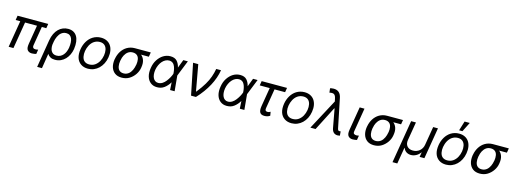

<svg xmlns="http://www.w3.org/2000/svg" viewBox="-3 -1905 8692 3241"><g transform="rotate(15 4343.0 -284.5)"><path d="M81 -545.5H616.5L603.7 -467.3H525.2L470.2 -134.9Q467 -115.8 470.7 -104Q474.4 -92.3 482.1 -85.9Q489.7 -79.5 500.2 -77.4Q510.7 -75.3 521.3 -75.3Q533 -75.3 545.5 -77.8Q557.9 -80.3 565.3 -82.4L552.6 -4.3Q540.8 -1.1 521.8 3Q502.8 7.1 477.3 7.1Q427.9 7.1 400.6 -24.5Q373.6 -56.5 386.4 -134.9L441.4 -467.3H232.6L154.8 0H71L148.8 -467.3H68.2Z M623.6 203.1 703.1 -279.8Q714.5 -348.7 739.3 -399.9Q764.2 -451 799 -484.9Q833.8 -518.8 876.4 -535.7Q919 -552.6 965.9 -552.6Q1019.9 -552.6 1058.6 -531.4Q1097.3 -510.3 1120.4 -471.2Q1143.5 -432.2 1150.4 -377.1Q1157.3 -322.1 1147.7 -254.3L1146.3 -244.3Q1137.8 -193.9 1115.9 -147.9Q1094.1 -101.9 1060.5 -66.8Q1027 -31.6 982.1 -10.8Q937.1 9.9 882.1 9.9Q833.1 9.9 801 -7.6Q768.8 -25.2 748.6 -57.2L707.4 203.1ZM780.5 -152.3Q789.1 -115.4 815 -90.6Q841.3 -65.3 890.6 -65.3Q928.3 -65.3 957 -80.8Q985.8 -96.2 1006.6 -121.3Q1027.3 -146.3 1040.5 -178.6Q1053.6 -210.9 1059.7 -244.3L1061.1 -254.3Q1067.8 -301.1 1065.5 -341.4Q1063.2 -381.7 1050.4 -411.4Q1037.6 -441.1 1013.7 -457.7Q989.7 -474.4 953.1 -474.4Q927.9 -474.4 906.6 -466.6Q885.3 -458.8 867.7 -445.1Q850.1 -431.5 836.5 -412.6Q822.8 -393.8 812.5 -371.8Q802.2 -349.1 794.9 -326.5Q787.6 -304 784.1 -281.2L774.9 -222.7Q772 -186.8 780.5 -152.3Z M1253.6 -275.6Q1259.6 -312.9 1272 -347.7Q1284.4 -382.5 1302.7 -413.4Q1321 -444.2 1345.3 -469.8Q1369.7 -495.4 1399.5 -513.7Q1429.3 -532 1464.7 -542.3Q1500 -552.6 1540.5 -552.6Q1596.9 -552.6 1639.9 -531.8Q1682.9 -511 1709.7 -473.2Q1736.5 -435.4 1746.1 -382.3Q1755.7 -329.2 1745 -264.2Q1735.1 -202.4 1709.2 -151.6Q1683.2 -100.9 1645.4 -64.6Q1607.6 -28.4 1559.8 -8.5Q1512.1 11.4 1458.1 11.4Q1382.8 11.4 1332 -24.5Q1279.8 -61.1 1259.8 -124.3Q1239.7 -187.5 1253.6 -275.6ZM1335.2 -165.5Q1339.8 -142.8 1349.4 -123.9Q1359 -105.1 1374.5 -91.8Q1389.9 -78.5 1411 -71.2Q1432.2 -63.9 1459.5 -63.9Q1517.4 -63.9 1559.7 -93.4Q1602.6 -123.6 1628.7 -171Q1654.8 -218.4 1664.1 -275.6Q1672.6 -329.5 1663.4 -375Q1658.7 -398.1 1648.8 -416.9Q1638.8 -435.7 1623.6 -449.2Q1608.3 -462.7 1587.4 -470Q1566.4 -477.3 1539.1 -477.3Q1509.2 -477.3 1483.7 -468.9Q1458.1 -460.6 1437 -446Q1415.8 -431.5 1398.8 -411.4Q1381.7 -391.3 1369 -367.5Q1356.2 -343.8 1347.7 -317.5Q1339.1 -291.2 1334.5 -264.2Q1326 -211.6 1335.2 -165.5Z M1853.7 -258.5 1856.5 -269.9Q1862.6 -305.4 1875 -338.2Q1887.4 -371.1 1905.5 -399.9Q1923.7 -428.6 1947.4 -452.2Q1971.2 -475.9 2000.2 -492.9Q2029.1 -509.9 2063 -519.2Q2096.9 -528.4 2134.9 -528.4H2413.4L2400.6 -450.3H2264.2Q2304 -418 2320.3 -367Q2336.6 -316.1 2325.3 -248.6L2323.9 -238.6Q2319.2 -206 2306.6 -175.1Q2294 -144.2 2275.2 -116.7Q2256.4 -89.1 2232.1 -65.9Q2207.7 -42.6 2180 -25.6Q2122.2 9.9 2046.9 9.9Q1972.7 9.9 1925.4 -25.6Q1902 -43.3 1885.5 -67.6Q1869 -92 1859.9 -121.8Q1850.9 -151.6 1849.3 -186.1Q1847.7 -220.5 1853.7 -258.5ZM1950.6 -164.1Q1954.2 -142.4 1962.5 -124.6Q1970.9 -106.9 1984.2 -94.5Q1997.5 -82 2016.3 -75.1Q2035.2 -68.2 2059.7 -68.2Q2085.6 -68.2 2107.2 -76Q2128.9 -83.8 2146.3 -97.3Q2163.7 -110.8 2177.4 -129.3Q2191.1 -147.7 2201.2 -168.9Q2211.3 -190 2218 -212.9Q2224.8 -235.8 2228.7 -258.5L2231.5 -269.9Q2239.3 -316.4 2231.9 -359.4Q2228.3 -380 2219.8 -396.7Q2211.3 -413.4 2197.6 -425.2Q2183.9 -437.1 2165.1 -443.7Q2146.3 -450.3 2122.2 -450.3Q2073.9 -450.3 2039.4 -425.4Q2022 -413 2008.2 -396.1Q1994.3 -379.3 1983.7 -359.2Q1973 -339.1 1965.7 -316.6Q1958.5 -294 1954.5 -269.9L1951.7 -258.5Q1943.2 -207.4 1950.6 -164.1Z M2481.5 -278.4Q2487.9 -319.2 2500.5 -354.2Q2513.1 -389.2 2533.4 -420.5Q2553.3 -451.3 2577.4 -475.9Q2601.6 -500.4 2629.3 -517.4Q2657 -534.4 2688 -543.5Q2719.1 -552.6 2752.8 -552.6Q2829.5 -552.6 2868.3 -509.6Q2907 -466.6 2921.9 -400.6L2977.3 -545.5H3056.8L2947.4 -271.3L2946.4 -267.4L2971.6 0H2892L2883.9 -133.2Q2844.5 -67.5 2790.8 -27.7Q2762.1 -6.4 2731.2 2.5Q2700.3 11.4 2664.8 11.4Q2629.3 11.4 2601 1.8Q2572.8 -7.8 2549.4 -26.6Q2502.8 -64.3 2485.1 -128.9Q2467.3 -193.5 2481.5 -278.4ZM2666.2 -63.9Q2686.4 -63.9 2704.9 -69.8Q2723.4 -75.6 2740.1 -86.1Q2756.7 -96.6 2771.7 -111Q2786.6 -125.4 2799.7 -142.4Q2812.9 -159.4 2824.2 -177Q2835.6 -194.6 2845 -211.6Q2854.4 -228.7 2861.5 -244.7Q2868.6 -260.7 2873.6 -274.1L2875 -278.1V-279.8Q2874.6 -292.3 2873.2 -307Q2871.8 -321.7 2869.1 -337.7Q2866.5 -353.7 2862.2 -370.4Q2858 -387.1 2851.6 -403.1Q2845.2 -419 2836.1 -432.7Q2827.1 -446.4 2814.6 -456.1Q2802.2 -465.9 2786.2 -471.6Q2770.2 -477.3 2750 -477.3Q2717 -477.3 2686.6 -461.5Q2656.2 -445.7 2631.4 -417.6Q2606.5 -389.6 2588.6 -350.7Q2570.7 -311.8 2562.5 -265.6Q2555.8 -222.7 2559.5 -185.7Q2563.2 -148.8 2576.7 -121.8Q2590.2 -94.8 2612.7 -79.4Q2635.3 -63.9 2666.2 -63.9Z M3147.7 -545.5H3238.6L3321 -89.5H3326.7Q3365.4 -138.1 3395.1 -180.4Q3424.7 -222.7 3447.4 -260.8Q3470.2 -299 3486.7 -334.3Q3503.2 -369.7 3515.6 -404.1Q3528.1 -438.6 3536.8 -473.4Q3545.5 -508.2 3552.6 -545.5H3636.4Q3625.4 -477.3 3601.4 -408Q3577.4 -338.8 3540.7 -270.1Q3503.9 -201.3 3454.7 -133.5Q3405.5 -65.7 3343.8 0H3258.5Z M3700.3 -278.4Q3706.7 -319.2 3719.3 -354.2Q3731.9 -389.2 3752.1 -420.5Q3772 -451.3 3796.2 -475.9Q3820.3 -500.4 3848 -517.4Q3875.7 -534.4 3906.8 -543.5Q3937.9 -552.6 3971.6 -552.6Q4048.3 -552.6 4087 -509.6Q4125.7 -466.6 4140.6 -400.6L4196 -545.5H4275.6L4166.2 -271.3L4165.1 -267.4L4190.3 0H4110.8L4102.6 -133.2Q4063.2 -67.5 4009.6 -27.7Q3980.8 -6.4 3949.9 2.5Q3919 11.4 3883.5 11.4Q3848 11.4 3819.8 1.8Q3791.5 -7.8 3768.1 -26.6Q3721.6 -64.3 3703.8 -128.9Q3686.1 -193.5 3700.3 -278.4ZM3884.9 -63.9Q3905.2 -63.9 3923.7 -69.8Q3942.1 -75.6 3958.8 -86.1Q3975.5 -96.6 3990.4 -111Q4005.3 -125.4 4018.5 -142.4Q4031.6 -159.4 4043 -177Q4054.3 -194.6 4063.7 -211.6Q4073.2 -228.7 4080.3 -244.7Q4087.4 -260.7 4092.3 -274.1L4093.8 -278.1V-279.8Q4093.4 -292.3 4092 -307Q4090.6 -321.7 4087.9 -337.7Q4085.2 -353.7 4081 -370.4Q4076.7 -387.1 4070.3 -403.1Q4063.9 -419 4054.9 -432.7Q4045.8 -446.4 4033.4 -456.1Q4021 -465.9 4005 -471.6Q3989 -477.3 3968.8 -477.3Q3935.7 -477.3 3905.4 -461.5Q3875 -445.7 3850.1 -417.6Q3825.3 -389.6 3807.4 -350.7Q3789.4 -311.8 3781.2 -265.6Q3774.5 -222.7 3778.2 -185.7Q3782 -148.8 3795.5 -121.8Q3808.9 -94.8 3831.5 -79.4Q3854 -63.9 3884.9 -63.9Z M4346.6 -545.5H4789.8L4777 -467.3H4592.3L4536.9 -132.1Q4530.9 -101.2 4537.6 -88.1Q4540.8 -81.7 4545.6 -77.9Q4550.4 -74.2 4556.1 -72.3Q4561.8 -70.3 4567.8 -70Q4573.9 -69.6 4579.5 -69.6Q4592.3 -69.6 4605.1 -74.8Q4617.9 -79.9 4626.4 -85.2L4637.8 -18.5Q4611.5 -0.7 4587.9 4.6Q4564.3 9.9 4541.2 9.9Q4513.5 9.9 4494 1.8Q4474.4 -6.4 4463.2 -24Q4452.1 -41.5 4449.4 -69.2Q4446.7 -96.9 4453.1 -136.4L4508.2 -467.3H4333.8Z M4810.4 -275.6Q4816.4 -312.9 4828.8 -347.7Q4841.3 -382.5 4859.6 -413.4Q4877.8 -444.2 4902.2 -469.8Q4926.5 -495.4 4956.3 -513.7Q4986.2 -532 5021.5 -542.3Q5056.8 -552.6 5097.3 -552.6Q5153.8 -552.6 5196.7 -531.8Q5239.7 -511 5266.5 -473.2Q5293.3 -435.4 5302.9 -382.3Q5312.5 -329.2 5301.8 -264.2Q5291.9 -202.4 5266 -151.6Q5240.1 -100.9 5202.2 -64.6Q5164.4 -28.4 5116.7 -8.5Q5068.9 11.4 5014.9 11.4Q4939.6 11.4 4888.8 -24.5Q4836.6 -61.1 4816.6 -124.3Q4796.5 -187.5 4810.4 -275.6ZM4892 -165.5Q4896.7 -142.8 4906.2 -123.9Q4915.8 -105.1 4931.3 -91.8Q4946.7 -78.5 4967.9 -71.2Q4989 -63.9 5016.3 -63.9Q5074.2 -63.9 5116.5 -93.4Q5159.4 -123.6 5185.5 -171Q5211.6 -218.4 5220.9 -275.6Q5229.4 -329.5 5220.2 -375Q5215.6 -398.1 5205.6 -416.9Q5195.7 -435.7 5180.4 -449.2Q5165.1 -462.7 5144.2 -470Q5123.2 -477.3 5095.9 -477.3Q5066.1 -477.3 5040.5 -468.9Q5014.9 -460.6 4993.8 -446Q4972.7 -431.5 4955.6 -411.4Q4938.6 -391.3 4925.8 -367.5Q4913 -343.8 4904.5 -317.5Q4896 -291.2 4891.3 -264.2Q4882.8 -211.6 4892 -165.5Z M5628.6 -533.4 5618.6 -579.5Q5615.1 -596.6 5610.1 -611.2Q5605.1 -625.7 5596.8 -636.4Q5588.4 -647 5576.2 -653.1Q5563.9 -659.1 5545.1 -659.1Q5523.8 -659.1 5501.4 -653.4L5492.9 -727.3Q5499.6 -730.1 5516.9 -733.7Q5534.1 -737.2 5555.4 -737.2Q5670.5 -737.2 5695.3 -613.6L5798.3 -110.8Q5800.1 -103.7 5802 -96.9Q5804 -90.2 5806.8 -83.5Q5812.9 -69.6 5833.8 -69.6Q5838.1 -69.6 5844.5 -70.3Q5850.9 -71 5854.4 -71L5860.1 2.8Q5834.2 7.8 5819.6 7.8Q5778.8 7.8 5751.6 -16.5Q5724.4 -40.8 5715.2 -90.9L5654.8 -419H5649.1L5434.7 0H5343.8Z M5991.5 -134.9 6059.7 -545.5H6143.5L6075.3 -134.9Q6068.9 -96.6 6087.4 -85.9Q6105.5 -75.3 6127.8 -75.3Q6133.2 -75.3 6139.4 -76Q6145.6 -76.7 6151.5 -77.8Q6157.3 -78.8 6162.3 -80.1Q6167.3 -81.3 6170.5 -82.4L6157.7 -2.8Q6146 0.4 6127.7 3.7Q6109.4 7.1 6083.8 7.1Q6034.1 7.1 6006.4 -24.5Q5978.7 -56.1 5991.5 -134.9Z M6261.4 -258.5 6264.2 -269.9Q6270.2 -305.4 6282.7 -338.2Q6295.1 -371.1 6313.2 -399.9Q6331.3 -428.6 6355.1 -452.2Q6378.9 -475.9 6407.8 -492.9Q6436.8 -509.9 6470.7 -519.2Q6504.6 -528.4 6542.6 -528.4H6821L6808.2 -450.3H6671.9Q6711.6 -418 6728 -367Q6744.3 -316.1 6733 -248.6L6731.5 -238.6Q6726.9 -206 6714.3 -175.1Q6701.7 -144.2 6682.9 -116.7Q6664.1 -89.1 6639.7 -65.9Q6615.4 -42.6 6587.7 -25.6Q6529.8 9.9 6454.5 9.9Q6380.3 9.9 6333.1 -25.6Q6309.7 -43.3 6293.1 -67.6Q6276.6 -92 6267.6 -121.8Q6258.5 -151.6 6256.9 -186.1Q6255.3 -220.5 6261.4 -258.5ZM6358.3 -164.1Q6361.9 -142.4 6370.2 -124.6Q6378.6 -106.9 6391.9 -94.5Q6405.2 -82 6424 -75.1Q6442.8 -68.2 6467.3 -68.2Q6493.3 -68.2 6514.9 -76Q6536.6 -83.8 6554 -97.3Q6571.4 -110.8 6585 -129.3Q6598.7 -147.7 6608.8 -168.9Q6619 -190 6625.7 -212.9Q6632.5 -235.8 6636.4 -258.5L6639.2 -269.9Q6647 -316.4 6639.6 -359.4Q6636 -380 6627.5 -396.7Q6619 -413.4 6605.3 -425.2Q6591.6 -437.1 6572.8 -443.7Q6554 -450.3 6529.8 -450.3Q6481.5 -450.3 6447.1 -425.4Q6429.7 -413 6415.8 -396.1Q6402 -379.3 6391.3 -359.2Q6380.7 -339.1 6373.4 -316.6Q6366.1 -294 6362.2 -269.9L6359.4 -258.5Q6350.9 -207.4 6358.3 -164.1Z M6958.8 -545.5H7042.6L6988.6 -223Q6978 -156.2 7012.4 -115.4Q7047.2 -73.9 7115.1 -73.9Q7149.1 -73.9 7178.6 -84.7Q7208.1 -95.5 7231 -115.1Q7253.9 -134.6 7269.2 -162.1Q7284.4 -189.6 7289.8 -223L7343.8 -545.5H7427.6L7336.6 0H7252.8L7267 -81H7262.8Q7247.9 -59.7 7229.2 -43.3Q7210.6 -27 7189.8 -15.8Q7169 -4.6 7146.5 1.2Q7123.9 7.1 7100.9 7.1Q7078.5 7.1 7058.1 1.2Q7037.6 -4.6 7020.6 -15.8Q7003.6 -27 6990.6 -43.3Q6977.6 -59.7 6970.2 -81H6965.9L6917.6 204.5H6833.8Z M7510.7 -275.6Q7516.7 -312.9 7529.1 -347.7Q7541.5 -382.5 7559.8 -413.4Q7578.1 -444.2 7602.5 -469.8Q7626.8 -495.4 7656.6 -513.7Q7686.4 -532 7721.8 -542.3Q7757.1 -552.6 7797.6 -552.6Q7854 -552.6 7897 -531.8Q7940 -511 7966.8 -473.2Q7993.6 -435.4 8003.2 -382.3Q8012.8 -329.2 8002.1 -264.2Q7992.2 -202.4 7966.3 -151.6Q7940.3 -100.9 7902.5 -64.6Q7864.7 -28.4 7816.9 -8.5Q7769.2 11.4 7715.2 11.4Q7639.9 11.4 7589.1 -24.5Q7536.9 -61.1 7516.9 -124.3Q7496.8 -187.5 7510.7 -275.6ZM7592.3 -165.5Q7596.9 -142.8 7606.5 -123.9Q7616.1 -105.1 7631.6 -91.8Q7647 -78.5 7668.1 -71.2Q7689.3 -63.9 7716.6 -63.9Q7774.5 -63.9 7816.8 -93.4Q7859.7 -123.6 7885.8 -171Q7911.9 -218.4 7921.2 -275.6Q7929.7 -329.5 7920.5 -375Q7915.8 -398.1 7905.9 -416.9Q7896 -435.7 7880.7 -449.2Q7865.4 -462.7 7844.5 -470Q7823.5 -477.3 7796.2 -477.3Q7766.3 -477.3 7740.8 -468.9Q7715.2 -460.6 7694.1 -446Q7672.9 -431.5 7655.9 -411.4Q7638.8 -391.3 7626.1 -367.5Q7613.3 -343.8 7604.8 -317.5Q7596.2 -291.2 7591.6 -264.2Q7583.1 -211.6 7592.3 -165.5ZM7780.5 -606.5 7831.7 -772.7H7922.6L7838.8 -606.5Z M8110.8 -258.5 8113.6 -269.9Q8119.7 -305.4 8132.1 -338.2Q8144.5 -371.1 8162.6 -399.9Q8180.8 -428.6 8204.5 -452.2Q8228.3 -475.9 8257.3 -492.9Q8286.2 -509.9 8320.1 -519.2Q8354 -528.4 8392 -528.4H8670.5L8657.7 -450.3H8521.3Q8561.1 -418 8577.4 -367Q8593.8 -316.1 8582.4 -248.6L8581 -238.6Q8576.3 -206 8563.7 -175.1Q8551.1 -144.2 8532.3 -116.7Q8513.5 -89.1 8489.2 -65.9Q8464.8 -42.6 8437.1 -25.6Q8379.3 9.9 8304 9.9Q8229.8 9.9 8182.5 -25.6Q8159.1 -43.3 8142.6 -67.6Q8126.1 -92 8117 -121.8Q8108 -151.6 8106.4 -186.1Q8104.8 -220.5 8110.8 -258.5ZM8207.7 -164.1Q8211.3 -142.4 8219.6 -124.6Q8228 -106.9 8241.3 -94.5Q8254.6 -82 8273.4 -75.1Q8292.3 -68.2 8316.8 -68.2Q8342.7 -68.2 8364.3 -76Q8386 -83.8 8403.4 -97.3Q8420.8 -110.8 8434.5 -129.3Q8448.2 -147.7 8458.3 -168.9Q8468.4 -190 8475.1 -212.9Q8481.9 -235.8 8485.8 -258.5L8488.6 -269.9Q8496.4 -316.4 8489 -359.4Q8485.4 -380 8476.9 -396.7Q8468.4 -413.4 8454.7 -425.2Q8441.1 -437.1 8422.2 -443.7Q8403.4 -450.3 8379.3 -450.3Q8331 -450.3 8296.5 -425.4Q8279.1 -413 8265.3 -396.1Q8251.4 -379.3 8240.8 -359.2Q8230.1 -339.1 8222.8 -316.6Q8215.6 -294 8211.6 -269.9L8208.8 -258.5Q8200.3 -207.4 8207.7 -164.1Z"/></g></svg>

Font: Inter P
Style: Italic
Weight: 400
Italic angle: -9.40001°
Designer: Rasmus Andersson
Foundry: rsms
Version: Version 3.018;git-588b23468